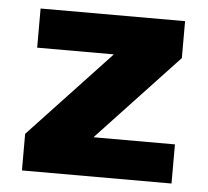

<svg xmlns="http://www.w3.org/2000/svg" viewBox="-43 -555 651 601"><g transform="rotate(5 282.5 -255.0)"><path d="M47 0V-115L302 -387H61V-510H515V-394L261 -123H517V0Z"/></g></svg>

Font: Saira SemiExpanded
Style: Bold
Weight: 700
Width: 6
Designer: Hector Gatti with collaboration of the Omnibus-Type team
Foundry: Omnibus-Type
Version: Version 1.101